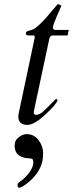

<svg xmlns="http://www.w3.org/2000/svg" viewBox="-20 -582 348 915"><path d="M110.8 13.2Q67.4 13.2 67.4 -26.4Q67.4 -34.7 69.3 -43L144.5 -397.9Q145.5 -402.8 145.5 -405.8Q145.5 -413.1 138.2 -413.1H116.2Q103.5 -413.1 103.5 -421.9Q103.5 -431.2 110.6 -433.6Q117.7 -436 122.6 -437Q127.4 -438 134.5 -440.7Q141.6 -443.4 153.3 -452.4Q165 -461.4 177 -473.4Q189 -485.4 200.7 -498.5Q212.4 -511.7 222.7 -524.4Q249 -556.2 255.4 -562.5Q266.1 -560.1 272.5 -554.7Q268.6 -544.4 262.2 -530.8Q255.9 -517.1 250 -502.9Q234.9 -468.3 232.4 -452.1V-450.2Q232.4 -439.5 244.1 -439.5H307.6L302.2 -413.1H231.4Q218.3 -413.1 214.8 -396L147 -78.6Q144.5 -68.4 143.6 -62.3Q142.6 -56.2 141.8 -52.7Q141.1 -49.3 141.1 -47.9V-45.9Q141.1 -34.7 151.9 -34.7Q170.4 -34.7 193.4 -57.6L247.6 -111.8L254.4 -104.5Q247.6 -83.5 199.2 -39.1Q144 13.2 110.8 13.2ZM70.8 312.5Q63.5 312.5 63.5 299.3Q63.5 291.5 74 284.4Q84.5 277.3 89.6 272.7Q94.7 268.1 104 258.8Q113.3 249.5 120.6 238.8Q138.7 213.4 138.7 192.4Q138.7 178.2 133.1 175.3Q127.4 172.4 116.9 172.4Q106.4 172.4 93.8 169.2Q81.1 166 71.3 159.2Q49.8 144 49.8 112.3Q49.8 89.4 63 77.6Q85.4 57.1 106.2 57.1Q127 57.1 141.6 65.9Q156.2 74.7 166 88.9Q185.5 117.2 185.5 147Q185.5 176.8 179.2 197Q172.9 217.3 161.6 235.4Q150.4 253.4 135 269Q119.6 284.7 100.1 298.6Q80.6 312.5 70.8 312.5Z"/></svg>

Font: Cardo-Italic
Style: Italic
Weight: 400
Italic angle: -12°
Designer: David J. Perry
Foundry: David J. Perry
Version: Version 0.991